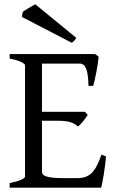

<svg xmlns="http://www.w3.org/2000/svg" viewBox="-20 -864 536 884"><path d="M468.3 -143.6Q466.3 -122.6 463.4 -100.1Q460.4 -77.6 457.3 -57.9Q454.1 -38.1 450.9 -22.7Q447.8 -7.3 445.8 0H24.4V-21Q57.6 -27.8 76.4 -35.9Q95.2 -43.9 95.2 -50.8V-564Q95.2 -569.8 77.4 -578.6Q59.6 -587.4 24.4 -594.2V-615.2H418L434.1 -603Q433.1 -590.3 430.4 -571.5Q427.7 -552.7 423.8 -533Q419.9 -513.2 416 -495.6Q412.1 -478 409.2 -468.8H387.2Q386.7 -519.5 377.4 -545.4Q368.2 -571.3 347.2 -571.3H173.3V-349.1H371.1L383.8 -335.4Q379.9 -328.6 374.3 -320.8Q368.7 -313 362.5 -305.4Q356.4 -297.9 350.3 -291.5Q344.2 -285.2 338.9 -281.2Q331.5 -288.6 323 -293.5Q314.5 -298.3 303.5 -301.8Q292.5 -305.2 277.6 -306.6Q262.7 -308.1 242.2 -308.1H173.3V-75.2Q173.3 -67.9 176.8 -62.3Q180.2 -56.6 190.9 -52.5Q201.7 -48.3 221.2 -46.1Q240.7 -43.9 272.9 -43.9H335.9Q358.4 -43.9 374.8 -50Q391.1 -56.2 403.8 -69.3Q416.5 -82.5 426.8 -103Q437 -123.5 447.3 -152.3ZM331.5 -689.5Q324.7 -680.2 321 -675.5Q317.4 -670.9 309.6 -667.5L80.6 -786.1L84.5 -808.1Q87.9 -812 95.5 -816.9Q103 -821.8 111.8 -826.9Q120.6 -832 128.9 -836.7Q137.2 -841.3 142.6 -844.2Z"/></svg>

Font: Gentium Plus CyrE
Style: Regular
Weight: 400
Designer: J. Victor Gaultney, Annie Olsen, Iska Routamaa, Becca Hirsbrunner
Foundry: SIL International
Version: Version 5.000